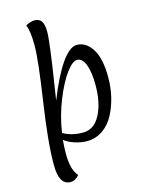

<svg xmlns="http://www.w3.org/2000/svg" viewBox="-169 -1033 1052 1401"><g transform="rotate(-15 357.5 -333.0)"><path d="M167 -915Q178 -924 198.5 -930.5Q219 -937 234 -937Q269 -937 286 -913Q303 -889 303 -832Q303 -756 250 -422Q239 -352 236 -330Q303 -500 367 -592Q431 -684 486 -684Q554 -684 600.5 -612.5Q647 -541 647 -398Q647 -243 582 -120Q551 -60 497.5 -23Q444 14 377 14Q335 14 286.5 -1.5Q238 -17 209 -41Q204 16 204 61Q204 187 251 235Q222 271 184 271Q98 271 98 118Q98 -54 143 -351.5Q188 -649 188 -761Q188 -873 167 -915ZM458 -578Q426 -578 377.5 -514Q329 -450 282 -333.5Q235 -217 216 -91Q280 -54 365 -54Q450 -54 496.5 -142.5Q543 -231 543 -367Q543 -459 522 -518.5Q501 -578 458 -578Z"/></g></svg>

Font: Paprika
Style: Regular
Weight: 400
Designer: Eduardo Rodriguez Tunni
Foundry: Eduardo Rodriguez Tunni
Version: Version 1.001